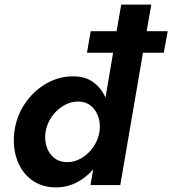

<svg xmlns="http://www.w3.org/2000/svg" viewBox="-20 -800 745 830"><path d="M177 -230Q183 -266 204 -296Q225 -326 256 -344Q287 -362 322 -361Q353 -360 374.5 -341.5Q396 -323 405.5 -293.5Q415 -264 410 -230Q404 -194 383 -164Q362 -134 332.5 -116.5Q303 -99 271 -99Q237 -99 214 -117.5Q191 -136 181.5 -166Q172 -196 177 -230ZM42 -230Q34 -165 53.5 -110Q73 -55 116.5 -22.5Q160 10 222 10Q270 10 311 -11Q352 -32 383 -68L371 0H500L598 -572H688L705 -665H614L634 -780H504L484 -665H372L356 -572H469L436 -378Q418 -419 383.5 -444.5Q349 -470 296 -470Q234 -470 179.5 -438.5Q125 -407 88 -352.5Q51 -298 42 -230Z"/></svg>

Font: Jost* 600 Semi Italic
Style: Italic
Weight: 600
Italic angle: -10°
Version: Version 3.200; ttfautohint (v0.97) -l 8 -r 50 -G 200 -x 14 -